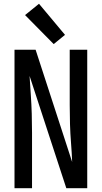

<svg xmlns="http://www.w3.org/2000/svg" viewBox="-20 -999 540 1019"><path d="M265 -765 325 -814 187 -979 113 -919ZM57 0H150V-294Q150 -345 148.5 -395Q147 -445 143.5 -495.5Q140 -546 137 -596L332 0H443V-735H350V-441Q350 -391 351.5 -340.5Q353 -290 357 -239.5Q361 -189 363 -139L169 -735H57Z"/></svg>

Font: Iosevka SS08 Medium
Style: Regular
Weight: 500
Monospace: yes
Designer: Belleve Invis
Foundry: Belleve Invis
Version: Version 3.4.3; ttfautohint (v1.8.3)